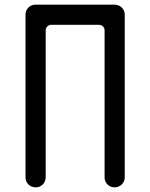

<svg xmlns="http://www.w3.org/2000/svg" viewBox="-20 -808 648 828"><path d="M474 0C498 0 518 -19 518 -43V-745C518 -769 498 -788 474 -788H133C109 -788 90 -769 90 -745V-43C90 -19 109 0 134 0C158 0 177 -19 177 -43V-677C177 -690 188 -701 201 -701H406C421 -701 431 -690 431 -677V-43C431 -19 450 0 474 0Z"/></svg>

Font: Fabada
Style: Regular
Weight: 400
Designer: deFharo
Foundry: deFharo.com
Version: Version 4.000 2011 initial release